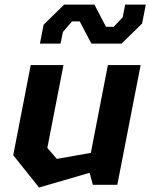

<svg xmlns="http://www.w3.org/2000/svg" viewBox="-20 -824 670 856"><path d="M263 -534H117L39 -132L154 12L379.5 -53.5L394 0H503L607 -534H461L385 -142.5L233.5 -115.5L191 -164.5ZM158 -629.5H250L260.5 -681.5L301 -728.5H335.5L387.5 -629.5H522L613.5 -719L630 -803.5H538L527 -747L487 -704.5H452.5L401 -803.5H266L174.5 -714Z"/></svg>

Font: Monaspace Krypton
Style: Bold Italic
Weight: 700
Italic angle: -11°
Designer: Riley Cran & the Lettermatic Team
Foundry: Lettermatic
Version: Version 1.101 (Monaspace Krypton)